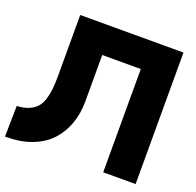

<svg xmlns="http://www.w3.org/2000/svg" viewBox="-132 -841 1005 982"><g transform="rotate(20 370.0 -350.0)"><path d="M-6.8 7.8 -3.9 -160.2H2.9Q37.6 -162.6 62.5 -173.6Q87.4 -184.6 102.8 -201.9Q118.2 -219.2 127 -246.8Q135.7 -274.4 138.9 -304.9Q142.1 -335.4 142.1 -377.9V-708H704.1V7.8H527.8V-554.2H317.9V-301.8Q317.9 -235.4 297.9 -179.4Q277.8 -123.5 239.3 -81.5Q200.7 -39.6 139.6 -15.9Q78.6 7.8 1 7.8Z"/></g></svg>

Font: Hussar Preview
Style: Bold
Weight: 700
Foundry: Cannot Into Space Fonts, PlusOne Fonts
Version: Version 2.29RC2 "Millennial"